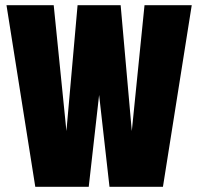

<svg xmlns="http://www.w3.org/2000/svg" viewBox="-20 -720 764 740"><path d="M322 0H116L5 -700H187L236 -215L279 -700H445L488 -215L537 -700H719L608 0H402L362 -354Z"/></svg>

Font: FFF_AZADLIQ Black
Style: Regular
Weight: 900
Designer: bBox Type GmbH
Foundry: bBox Type GmbH
Version: Version 1.001